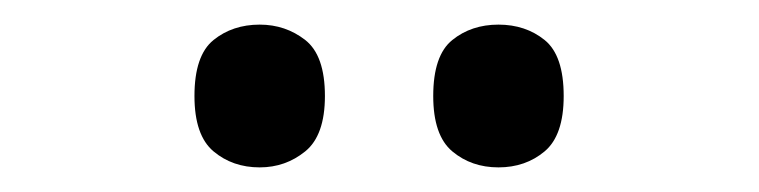

<svg xmlns="http://www.w3.org/2000/svg" viewBox="-20 -766 617 156"><path d="M385 -630Q363 -630 347.5 -643Q332 -656 332 -688Q332 -721 347.5 -733.5Q363 -746 385 -746Q407 -746 422.5 -733.5Q438 -721 438 -688Q438 -656 422.5 -643Q407 -630 385 -630ZM191 -630Q169 -630 153.5 -643Q138 -656 138 -688Q138 -721 153.5 -733.5Q169 -746 191 -746Q212 -746 228 -733.5Q244 -721 244 -688Q244 -656 228 -643Q212 -630 191 -630Z"/></svg>

Font: Noto Serif Gujarati Medium
Style: Regular
Weight: 500
Version: Version 2.102